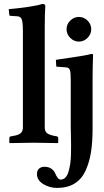

<svg xmlns="http://www.w3.org/2000/svg" viewBox="-20 -718 524 966"><path d="M95.2 -563Q95.2 -608.9 88.6 -622.6Q82 -636.2 64.9 -636.2L33.2 -638.2Q27.3 -638.2 26.9 -643.1L23.9 -671.9Q61 -674.8 117.9 -682.9Q174.8 -690.9 191.9 -698.2Q208 -698.2 208 -688Q205.1 -647.9 205.1 -583V-77.1Q205.1 -57.1 216.6 -48.1Q228 -39.1 253.9 -34.2L265.1 -32.2Q272.9 -31.2 272.9 -22.9V0L271 2Q187 0 147.9 0L28.8 2L26.9 0V-22.9Q26.9 -30.8 35.2 -32.2L46.9 -34.2Q71.8 -38.1 83.5 -47.6Q95.2 -57.1 95.2 -77.1ZM445.8 -321.3V-69.8Q445.8 -2.4 437.7 48.1Q429.7 98.6 410.4 140.9Q391.1 183.1 355.2 205.3Q319.3 227.5 267.1 227.5Q229 227.5 197.5 208Q166 188.5 166 158.2Q166 139.2 176.8 130.1Q187.5 121.1 203.6 121.1Q225.1 121.1 238.8 131.1Q252.4 141.1 257.3 153.3Q262.2 165.5 269.3 175.5Q276.4 185.5 285.2 185.5Q298.8 185.5 308.8 175.5Q318.8 165.5 324.5 146.5Q330.1 127.4 333.3 106.7Q336.4 85.9 337.2 57.6Q337.9 29.3 337.6 8.3Q337.4 -12.7 336.7 -40.5Q335.9 -68.4 335.9 -80.1V-320.8Q335.9 -356 331.1 -366.9Q326.2 -377.9 314 -378.9L263.2 -382.8L261.2 -417Q411.1 -438 440.9 -446.8Q447.8 -446.8 448.2 -442.9Q445.8 -371.1 445.8 -321.3ZM333.5 -527.3Q314.9 -545.9 314.9 -571Q314.9 -596.2 333.5 -614.5Q352.1 -632.8 377 -632.8Q401.9 -632.8 420.4 -614.5Q439 -596.2 439 -571Q439 -545.9 420.4 -527.3Q401.9 -508.8 377 -508.8Q352.1 -508.8 333.5 -527.3Z"/></svg>

Font: Linux Libertine
Style: Semibold
Weight: 600
Designer: Philipp H. Poll
Foundry: Philipp H. Poll
Version: Version 5.1.2 ; ttfautohint (v0.9)